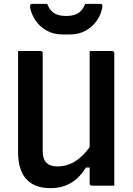

<svg xmlns="http://www.w3.org/2000/svg" viewBox="-20 -965 690 998"><path d="M574 0Q555 0 535.5 0Q516 0 496.5 0Q477 0 457 0Q455 0 453 -0.5Q451 -1 450 -2Q449 -3 448 -4Q447 -5 446.5 -7Q446 -9 446 -11Q446 -97 446 -183Q446 -269 446 -355.5Q446 -442 446 -528Q446 -614 446 -700Q466 -700 485.5 -700Q505 -700 524.5 -700Q544 -700 563 -700Q566 -700 568.5 -698.5Q571 -697 572.5 -694.5Q574 -692 574 -689Q574 -617 574 -544Q574 -471 574 -398Q574 -325 574 -252.5Q574 -180 574 -107Q574 -79 574 -51.5Q574 -24 574 0ZM243 13Q199 13 167.5 0.5Q136 -12 115.5 -35.5Q95 -59 84.5 -93.5Q74 -128 74 -172Q74 -237 74 -307.5Q74 -378 74 -452Q74 -526 74 -600Q74 -625 74 -650Q74 -675 74 -700Q104 -700 133 -700Q162 -700 191 -700Q195 -700 197 -698.5Q199 -697 200.5 -695Q202 -693 202 -689Q202 -605 202 -517.5Q202 -430 202 -344.5Q202 -259 202 -180Q202 -139 221 -119.5Q240 -100 279 -100Q314 -100 346 -113.5Q378 -127 408.5 -156.5Q439 -186 468 -234V-94H426Q406 -60 379 -36Q352 -12 318 0.5Q284 13 243 13ZM423 -945Q442 -945 461 -945Q480 -945 498 -945Q508 -945 511 -940.5Q514 -936 511 -924Q505 -888 482 -856Q459 -824 424 -805Q389 -786 345 -786H303Q260 -786 224.5 -805Q189 -824 166.5 -856Q144 -888 137 -924Q135 -936 137.5 -940.5Q140 -945 150 -945Q168 -945 187 -945Q206 -945 225 -945Q239 -910 262.5 -896Q286 -882 324 -882Q362 -882 385.5 -896Q409 -910 423 -945Z"/></svg>

Font: Recursive SemiBold
Style: Regular
Weight: 600
Version: Version 1.085